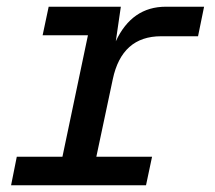

<svg xmlns="http://www.w3.org/2000/svg" viewBox="-20 -552 640 572"><path d="M13 0 30 -85H166L242 -447H107L125 -532H340L325 -429Q373 -532 474 -532H588L570 -444H460Q343 -444 316 -316L267 -85H433L415 0Z"/></svg>

Font: Geist Mono Medium
Style: Italic
Weight: 500
Italic angle: -12°
Monospace: yes
Designer: Basement.studio, Andrés Briganti, Mateo Zaragoza
Foundry: Basement.studio, Vercel, Andrés Briganti, Guido Ferreyra, Mateo Zaragoza
Version: Version 1.500; ttfautohint (v1.8.4.7-5d5b)